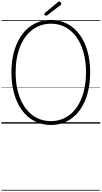

<svg xmlns="http://www.w3.org/2000/svg" viewBox="-20 -1732 1424 2690"><path d="M694 19Q568 19 466 -33.5Q364 -86 291.5 -183Q219 -280 179.5 -415.5Q140 -551 140 -718Q140 -829 158 -926.5Q176 -1024 210 -1105.5Q244 -1187 292 -1251.5Q340 -1316 401.5 -1361Q463 -1406 536.5 -1429.5Q610 -1453 693 -1453Q818 -1453 919 -1400.5Q1020 -1348 1092.5 -1251.5Q1165 -1155 1204 -1019.5Q1243 -884 1243 -718Q1243 -607 1225.5 -509Q1208 -411 1174.5 -329Q1141 -247 1093 -182.5Q1045 -118 983.5 -73Q922 -28 849 -4.5Q776 19 694 19ZM694 -35Q767 -35 832.5 -57Q898 -79 952.5 -120.5Q1007 -162 1050 -221.5Q1093 -281 1123 -357Q1153 -433 1169 -524Q1185 -615 1185 -718Q1185 -873 1150 -998.5Q1115 -1124 1050 -1214Q985 -1304 895 -1352Q805 -1400 694 -1400Q619 -1400 553.5 -1378Q488 -1356 433 -1314.5Q378 -1273 334.5 -1213.5Q291 -1154 261 -1078Q231 -1002 215 -911.5Q199 -821 199 -718Q199 -563 234 -437Q269 -311 334.5 -221Q400 -131 490.5 -83Q581 -35 694 -35ZM627 -1511Q618 -1511 609.5 -1519.5Q601 -1528 601 -1535Q601 -1538 602 -1541.5Q603 -1545 607 -1549L792 -1703Q796 -1707 799 -1709.5Q802 -1712 808 -1712Q815 -1712 822 -1706.5Q829 -1701 834 -1693Q839 -1685 839 -1678Q839 -1674 838 -1671Q837 -1668 832 -1663L641 -1518Q636 -1516 633 -1513.5Q630 -1511 627 -1511ZM0 928H1384V938H0ZM0 -20H1384V0H0ZM0 -505H1384V-500H0ZM0 -1448H1384V-1438H0Z"/></svg>

Font: Playwrite ID Guides
Style: Regular
Weight: 400
Designer: Veronika Burian, José Scaglione
Foundry: TypeTogether
Version: Version 1.003